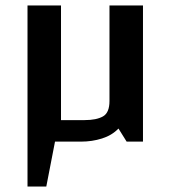

<svg xmlns="http://www.w3.org/2000/svg" viewBox="-20 -520 625 705"><path d="M81 -500H204V-79H291Q334 -79 358 -92.5Q382 -106 382 -149V-500H505V0H445L415 -48Q391 -23 354.5 -11.5Q318 0 278 0H182L150 165H81Z"/></svg>

Font: Changa Medium
Style: Regular
Weight: 500
Designer: Eduardo Rodriguez Tunni
Foundry: Eduardo Rodriguez Tunni
Version: Version 2.002; ttfautohint (v1.5) -l 8 -r 50 -G 150 -x 14 -H